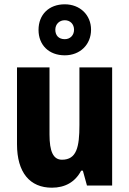

<svg xmlns="http://www.w3.org/2000/svg" viewBox="-20 -955 601 892"><path d="M281 -698C352 -698 403 -748 403 -817C403 -886 351 -935 281 -935C207 -935 159 -887 159 -816C159 -746 207 -698 281 -698ZM281 -773C252 -773 237 -791 237 -817C237 -843 256 -861 281 -861C306 -861 324 -843 324 -817C324 -791 306 -773 281 -773ZM501 -642H349V-374C349 -272 336 -213 268 -213C227 -213 210 -252 210 -330V-642H59V-285C59 -153 119 -83 221 -83C282 -83 329 -109 357 -162H365L384 -93H501Z"/></svg>

Font: Noto Sans Kannada UI Condensed ExtraBold
Style: Regular
Weight: 800
Width: 3
Designer: Jelle Bosma - Monotype Design Team
Foundry: Monotype Imaging Inc.
Version: Version 2.005